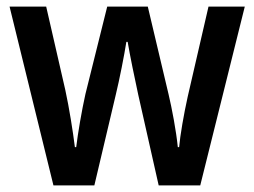

<svg xmlns="http://www.w3.org/2000/svg" viewBox="-20 -562 771 582"><path d="M461 0H587L722 -542H612L549 -269C537 -215 526 -151 523 -116H519C514 -166 501 -234 491 -276L428 -542H305L239 -277C228 -228 216 -158 211 -116H207C201 -164 190 -234 178 -289L120 -542H9L142 0H266L331 -275C342 -320 357 -396 363 -435H367C373 -398 389 -321 399 -275Z"/></svg>

Font: Noto Sans UI SemiCondensed Medium
Style: Regular
Weight: 500
Width: 4
Designer: Monotype Design Team
Foundry: Monotype Imaging Inc.
Version: Version 1.901